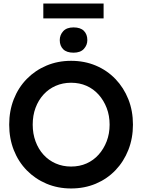

<svg xmlns="http://www.w3.org/2000/svg" viewBox="-20 -1056 833 1086"><path d="M32 -351Q32 -429 58 -495Q84 -561 131.5 -609.5Q179 -658 243 -685Q307 -712 382 -712Q458 -712 522 -685Q586 -658 633 -609Q680 -560 706 -494.5Q732 -429 732 -351Q732 -274 706 -208Q680 -142 633 -93Q586 -44 522 -17Q458 10 382 10Q307 10 243 -17Q179 -44 131.5 -92.5Q84 -141 58 -207Q32 -273 32 -351ZM600 -351Q600 -402 583.5 -445Q567 -488 538 -520.5Q509 -553 469.5 -570.5Q430 -588 382 -588Q335 -588 295 -570.5Q255 -553 226 -521Q197 -489 181 -446Q165 -403 165 -351Q165 -300 181 -256.5Q197 -213 226 -181Q255 -149 295 -131.5Q335 -114 382 -114Q430 -114 469.5 -131.5Q509 -149 538 -181.5Q567 -214 583.5 -257Q600 -300 600 -351ZM318 -829Q318 -858 337.5 -879.5Q357 -901 396 -901Q435 -901 454.5 -881.5Q474 -862 474 -829Q474 -801 454.5 -779.5Q435 -758 396 -758Q357 -758 337.5 -777.5Q318 -797 318 -829ZM225 -952V-1036H566V-952Z"/></svg>

Font: Our Lexend Medium
Style: Regular
Weight: 500
Designer: Bonnie Shaver-Troup, Thomas Jockin
Foundry: Lexend
Version: Version 1.007